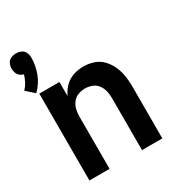

<svg xmlns="http://www.w3.org/2000/svg" viewBox="-183 -895 941 1015"><g transform="rotate(-30 288.0 -388.0)"><path d="M53 -540Q89 -574 107 -621Q125 -668 125 -717Q125 -733 118 -748Q111 -763 96 -769.5Q81 -776 65 -776Q49 -776 34 -769.5Q19 -763 12 -748Q5 -733 5 -717Q5 -704 9.5 -691.5Q14 -679 24 -670.5Q34 -662 47 -659Q41 -638 30.5 -618.5Q20 -599 5 -583ZM66 0H189V-320Q189 -341 194 -362Q199 -383 212.5 -400.5Q226 -418 246.5 -425.5Q267 -433 288 -433Q309 -433 329.5 -425.5Q350 -418 363.5 -400.5Q377 -383 382 -362Q387 -341 387 -320V0H511V-320Q511 -352 506 -383Q501 -414 488 -443Q475 -472 453 -495Q431 -518 400.5 -528Q370 -538 339 -538Q307 -538 277 -528Q247 -518 224.5 -495.5Q202 -473 189 -444V-530H66Z"/></g></svg>

Font: Iosevka Sparkle
Style: Bold
Weight: 700
Designer: Belleve Invis
Foundry: Belleve Invis
Version: Version 4.5.0; ttfautohint (v1.8.3)